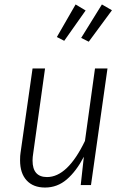

<svg xmlns="http://www.w3.org/2000/svg" viewBox="-20 -830 559 861"><path d="M70 -111Q70 -133 72 -144L126 -523H182L129 -143Q126 -125 126 -110Q126 -36 191 -36Q283 -36 361 -198L406 -523H462L388 0H342L356 -127Q322 -62 279.5 -25.5Q237 11 182 11Q129 11 99.5 -21Q70 -53 70 -111ZM319 -810 364 -783 268 -647 235 -664ZM437 -810 482 -784 378 -643 344 -660Z"/></svg>

Font: Fira Sans Condensed Light
Style: Italic
Weight: 300
Width: 3
Italic angle: -8°
Designer: Carrois Corporate & Edenspiekermann AG
Foundry: Carrois Corporate GbR & Edenspiekermann AG
Version: Version 4.203